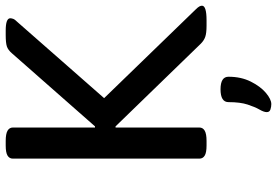

<svg xmlns="http://www.w3.org/2000/svg" viewBox="-169 -573 971 673"><g transform="rotate(-90 316.5 -236.5)"><path d="M143 2Q118 2 107.5 -4.5Q97 -11 97 -23V-677Q97 -689 107.5 -695.5Q118 -702 143 -702H159Q184 -702 195 -695.5Q206 -689 206 -677V-389H210L466 -680Q478 -694 490.5 -698Q503 -702 530 -702H546Q589 -702 589 -686Q589 -682 587 -676Q585 -670 575 -660L309 -357L619 -37Q628 -28 630.5 -23Q633 -18 633 -14Q633 2 582 2H563Q537 2 524 -2.5Q511 -7 500 -18L210 -317H206V-23Q206 -11 195 -4.5Q184 2 159 2ZM288 229Q279 229 269.5 226Q260 223 260 213Q260 203 269 187.5Q278 172 286.5 146Q295 120 295 79Q295 51 340 51Q384 51 384 79Q384 123 367 157Q350 191 327.5 210Q305 229 288 229Z"/></g></svg>

Font: Asap Semi Expanded Medium
Style: Regular
Weight: 500
Width: 6
Designer: Pablo Cosgaya
Foundry: Omnibus-Type
Version: Version 3.001; ttfautohint (v1.8.4.7-5d5b)